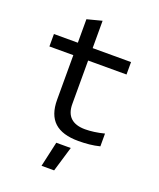

<svg xmlns="http://www.w3.org/2000/svg" viewBox="-154 -741 858 1035"><g transform="rotate(20 275.0 -223.5)"><path d="M473.1 -6.8Q444.3 0.5 413.6 3.7Q382.8 6.8 351.1 6.8Q258.8 6.8 213.4 -34.9Q168 -76.7 168 -163.1V-418.9H30.8V-490.2H168V-625L252.9 -647V-490.2H473.1V-418.9H252.9V-169.9Q252.9 -117.2 281 -91.1Q309.1 -64.9 363.8 -64.9Q387.2 -64.9 415 -68.6Q442.9 -72.3 473.1 -80.1ZM326.2 56.2 283.2 200.2H210.9L243.2 56.2Z"/></g></svg>

Font: Code New Roman
Style: Regular
Weight: 400
Monospace: yes
Designer: Sam Radian
Foundry: Code New Roman
Version: Version 2.00 November 29, 2014